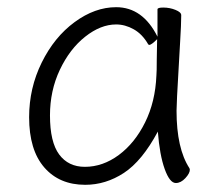

<svg xmlns="http://www.w3.org/2000/svg" viewBox="-20 -501 615 534"><path d="M477 -314Q471 -214 471 -193Q471 -88 507 -33Q508 -30 508 -29Q508 -19 495.5 -5.5Q483 8 469 8Q452 8 438 -31Q424 -70 419 -135Q375 -53 324.5 -20Q274 13 217 13Q145 13 103 -35.5Q61 -84 61 -175Q61 -256 96 -327Q131 -398 187.5 -439.5Q244 -481 303 -481Q377 -481 418 -399V-475Q418 -480 434 -480Q452 -480 468 -473.5Q484 -467 484 -459V-457Q484 -434 481 -385Q478 -336 477 -314ZM216 -37Q266 -37 310.5 -70Q355 -103 383.5 -160.5Q412 -218 415 -291Q416 -301 416 -335L417 -392Q401 -376 395 -376Q394 -376 392 -378Q376 -406 352 -419.5Q328 -433 303 -433Q260 -433 217 -399Q174 -365 146.5 -307Q119 -249 119 -180Q119 -106 144.5 -71.5Q170 -37 216 -37Z"/></svg>

Font: JyunsaiKaai Light
Style: Regular
Weight: 300
Designer: Fontworks Inc.
Version: Version 0.030;April 7, 2024;FontCreator 14.0.0.2901 64-bit